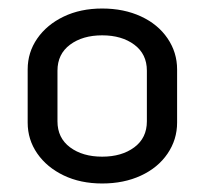

<svg xmlns="http://www.w3.org/2000/svg" viewBox="-20 -729 481 451"><path d="M45 -441V-566Q45 -606 67.5 -638.5Q90 -671 129.5 -690Q169 -709 220 -709Q271 -709 311 -690.5Q351 -672 373.5 -639Q396 -606 396 -566V-441Q396 -401 373.5 -368Q351 -335 311 -316.5Q271 -298 220 -298Q169 -298 129.5 -317Q90 -336 67.5 -368.5Q45 -401 45 -441ZM325 -444V-563Q325 -602 295.5 -624Q266 -646 220 -646Q174 -646 144.5 -624Q115 -602 115 -563V-444Q115 -405 144.5 -383Q174 -361 220 -361Q266 -361 295.5 -383Q325 -405 325 -444Z"/></svg>

Font: K2D
Style: Regular
Weight: 400
Version: Version 1.000; ttfautohint (v1.6)